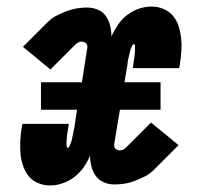

<svg xmlns="http://www.w3.org/2000/svg" viewBox="-20 -558 640 586"><path d="M133 8Q113 8 95.5 0.5Q78 -7 67 -21Q56 -35 50 -53Q44 -71 42.5 -90Q41 -109 42 -128.5Q43 -148 46 -168Q47 -170 47 -172.5Q47 -175 48 -177Q48 -178 48 -178.5Q48 -179 48 -180H190Q190 -179 190 -178.5Q190 -178 190 -177Q189 -176 189 -174.5Q189 -173 189 -171Q188 -168 187.5 -164.5Q187 -161 186.5 -158Q186 -155 185.5 -151.5Q185 -148 184.5 -144.5Q184 -141 184 -138Q184 -135 183.5 -131.5Q183 -128 183 -125Q183 -122 183 -118.5Q183 -115 183.5 -111Q184 -107 187 -107Q190 -107 191.5 -111Q193 -115 194.5 -118Q196 -121 197 -124Q198 -127 199 -130.5Q200 -134 200.5 -137Q201 -140 201.5 -143.5Q202 -147 203 -150Q204 -153 204.5 -156Q205 -159 205.5 -162.5Q206 -166 207 -169L215 -223H105V-307H230L246 -409Q247 -413 246.5 -417.5Q246 -422 243.5 -425Q241 -428 237 -429.5Q233 -431 229 -431Q224 -431 219 -428.5Q214 -426 210 -422L134 -346L50 -415L126 -491Q138 -503 153 -510.5Q168 -518 183.5 -524Q199 -530 215 -532.5Q231 -535 246 -535Q263 -535 278.5 -528.5Q294 -522 303 -509Q312 -496 316 -480Q320 -464 320 -447Q329 -466 340.5 -483Q352 -500 368.5 -512.5Q385 -525 404 -531.5Q423 -538 443 -538Q462 -538 479.5 -530.5Q497 -523 508.5 -509Q520 -495 525.5 -477Q531 -459 533 -440Q535 -421 533.5 -401.5Q532 -382 529 -362Q529 -360 528.5 -357.5Q528 -355 527 -353Q527 -352 527 -351.5Q527 -351 527 -350H385Q385 -351 385.5 -351.5Q386 -352 386 -353Q386 -354 386 -355.5Q386 -357 387 -359Q387 -362 387.5 -365.5Q388 -369 388.5 -372Q389 -375 389.5 -378.5Q390 -382 390.5 -385.5Q391 -389 391 -392Q391 -395 391.5 -398.5Q392 -402 392 -405Q392 -408 392 -411.5Q392 -415 392 -419Q392 -423 388 -423Q385 -423 383.5 -419Q382 -415 380.5 -412Q379 -409 378 -406Q377 -403 376.5 -399.5Q376 -396 375 -393Q374 -390 373.5 -386.5Q373 -383 372 -380Q371 -377 370.5 -374Q370 -371 369.5 -367.5Q369 -364 369 -361L360 -307H470V-223H346L329 -121Q328 -117 328.5 -112.5Q329 -108 331.5 -105Q334 -102 338 -100.5Q342 -99 346 -99Q351 -99 356 -101.5Q361 -104 365 -108L441 -184L525 -115L449 -39Q437 -27 422 -19.5Q407 -12 391.5 -6Q376 0 360.5 2.5Q345 5 329 5Q312 5 297 -1.5Q282 -8 272.5 -21Q263 -34 259 -50Q255 -66 255 -83Q247 -64 235 -47Q223 -30 206.5 -17.5Q190 -5 171 1.5Q152 8 133 8Z"/></svg>

Font: Iosevka Slab Heavy Extended
Style: Italic
Weight: 900
Width: 7
Italic angle: -9°
Monospace: yes
Designer: Belleve Invis
Foundry: Belleve Invis
Version: Version 11.1.0; ttfautohint (v1.8.3)